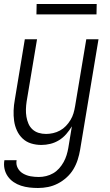

<svg xmlns="http://www.w3.org/2000/svg" viewBox="-28 -716 548 959"><path d="M162 223Q140 223 118.5 220.5Q97 218 77 211.5Q57 205 40 193.5Q23 182 11 165Q-1 148 -5.5 127Q-10 106 -6 84H55Q51 105 60.5 123Q70 141 87.5 151Q105 161 125 164.5Q145 168 166 168Q184 168 202.5 163.5Q221 159 237.5 149.5Q254 140 267 125.5Q280 111 289.5 94Q299 77 304.5 59Q310 41 313 24L331 -85Q319 -65 303 -46.5Q287 -28 266.5 -15.5Q246 -3 223.5 2.5Q201 8 179 8Q152 8 127.5 0.5Q103 -7 85 -24Q67 -41 56.5 -64Q46 -87 42.5 -112.5Q39 -138 40 -164.5Q41 -191 46 -218L96 -520H157L105 -209Q102 -189 101.5 -170Q101 -151 104 -133Q107 -115 114 -98.5Q121 -82 134 -70Q147 -58 164.5 -52.5Q182 -47 202 -47Q219 -47 237 -51Q255 -55 271.5 -64Q288 -73 301 -86.5Q314 -100 324 -116.5Q334 -133 339 -150Q344 -167 347 -185L403 -520H464L372 33Q368 57 360 82Q352 107 338.5 129.5Q325 152 304.5 170.5Q284 189 260.5 201Q237 213 212 218Q187 223 162 223ZM154 -644 155 -696H455L454 -644Z"/></svg>

Font: Iosevka Term Curly Light
Style: Italic
Weight: 300
Italic angle: -9°
Designer: Belleve Invis
Foundry: Belleve Invis
Version: Version 32.3.0